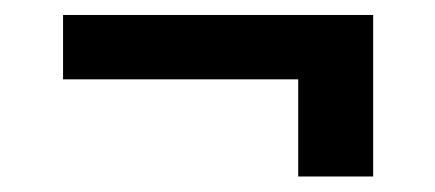

<svg xmlns="http://www.w3.org/2000/svg" viewBox="-20 -413 566 250"><path d="M465.9 -393.5V-183.2H368.3V-309.7H62.1V-393.5Z"/></svg>

Font: Inter Light BETA
Style: Regular
Weight: 300
Designer: Rasmus Andersson
Foundry: rsms
Version: Version 3.011;git-f93a4a705